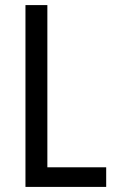

<svg xmlns="http://www.w3.org/2000/svg" viewBox="-20 -734 457 754"><path d="M80 0V-714H166V-77H397V0Z"/></svg>

Font: Noto Sans Arabic Condensed
Style: Regular
Weight: 400
Width: 3
Designer: Monotype Design Team, Nadine Chahine, Nizar Qandah and Khaled Hosny
Foundry: Monotype Imaging Inc.
Version: Version 2.012